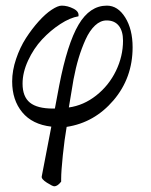

<svg xmlns="http://www.w3.org/2000/svg" viewBox="-20 -442 540 685"><path d="M453.1 -273.4Q453.1 -164.1 385 -84.2Q316.9 -4.4 217.8 10.7Q210 55.2 204.1 112.5Q198.2 169.9 198.2 196.3V206.1Q185.1 222.7 173.8 222.7Q167.5 222.7 147.2 209.7Q127 196.8 128.9 187.5L163.1 9.8Q95.2 2 59.3 -41.5Q23.4 -85 23.4 -151.4Q23.4 -190.4 37.4 -231.7Q51.3 -272.9 72.5 -305.9Q93.8 -338.9 117.9 -365.7Q142.1 -392.6 164.3 -407.2Q186.5 -421.9 200.2 -421.9Q221.2 -421.9 242.2 -411.1Q263.2 -400.4 259.8 -383.8Q230 -378.9 195.1 -356.2Q160.2 -333.5 130.1 -301.3Q100.1 -269 80.3 -226.3Q60.5 -183.6 60.5 -143.6Q60.5 -97.2 86.7 -75.9Q112.8 -54.7 168.9 -54.7H175.8L191.4 -137.7Q220.2 -286.1 260.3 -354Q300.3 -421.9 361.3 -421.9Q400.4 -421.9 426.8 -379.6Q453.1 -337.4 453.1 -273.4ZM225.6 -58.6Q278.3 -65.9 323.2 -101.3Q368.2 -136.7 393.6 -189Q418.9 -241.2 418.9 -296.9Q418.9 -331.1 403.8 -350.1Q388.7 -369.1 360.4 -369.1Q338.4 -369.1 319.1 -351.1Q299.8 -333 285.4 -301.3Q271 -269.5 260.5 -234.6Q250 -199.7 242.2 -158.2Q238.3 -137.7 225.6 -58.6Z"/></svg>

Font: Crimson
Style: Italic
Weight: 400
Italic angle: -11°
Version: Version 0.8